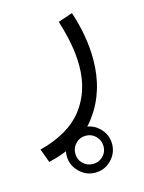

<svg xmlns="http://www.w3.org/2000/svg" viewBox="-93 -290 514 687"><g transform="rotate(-15 164.0 53.5)"><path d="M90.8 256.3Q90.8 221.7 115.7 197Q140.6 172.4 174.8 172.4Q209.5 172.4 234.1 197Q258.8 221.7 258.8 256.3Q258.8 290.5 234.1 315.4Q209.5 340.3 174.8 340.3Q140.6 340.3 115.7 315.4Q90.8 290.5 90.8 256.3ZM122.6 256.3Q122.6 278.3 137.9 293.2Q153.3 308.1 174.8 308.1Q196.8 308.1 211.9 293.2Q227.1 278.3 227.1 256.3Q227.1 234.4 211.9 219Q196.8 203.6 174.8 203.6Q152.8 203.6 137.7 219Q122.6 234.4 122.6 256.3ZM24.9 260.3 6.3 209.5Q115.7 181.6 166.7 115.5Q217.8 49.3 217.8 -44.9Q217.8 -84 210 -126.5Q202.1 -168.9 187.5 -214.8L241.2 -232.9Q272 -140.1 272 -53.7Q272 63 210.2 147.9Q148.4 232.9 24.9 260.3Z"/></g></svg>

Font: Vazirmatn RD UI ExtraLight
Style: Regular
Weight: 200
Designer: Saber Rastikerdar
Foundry: Saber Rastikerdar
Version: Version 33.003